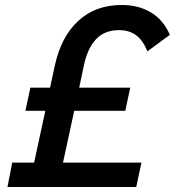

<svg xmlns="http://www.w3.org/2000/svg" viewBox="-20 -751 702 771"><path d="M10 0 29 -98H117L162 -306H82L102 -399H181L200 -487Q225 -603 294 -667Q363 -731 469 -731Q537 -731 587 -700.5Q637 -670 662 -611L572 -545Q554 -589 526.5 -609.5Q499 -630 458 -630Q401 -630 366.5 -594.5Q332 -559 317 -489L298 -399H503L483 -306H278L233 -98H548L527 0Z"/></svg>

Font: Wix Madefor Text SemiBold
Style: Italic
Weight: 600
Italic angle: -12°
Designer: Dalton Maag Ltd
Foundry: Dalton Maag Ltd
Version: Version 3.100